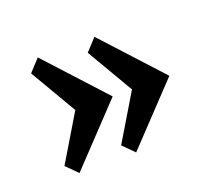

<svg xmlns="http://www.w3.org/2000/svg" viewBox="-74 -542 684 589"><g transform="rotate(-20 268.0 -247.5)"><path d="M95 -59 59 -95 149 -245 60 -397 96 -436 271 -245ZM280 -59 244 -95 334 -245 245 -397 281 -436 456 -245Z"/></g></svg>

Font: Arsenal
Style: Bold
Weight: 700
Designer: Andrij Shevchenko
Foundry: Stairsfor
Version: Version 2.001;PS 002.001;hotconv 1.0.88;makeotf.lib2.5.64775